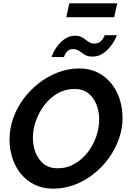

<svg xmlns="http://www.w3.org/2000/svg" viewBox="-20 -1125 769 1150"><path d="M299 5Q236 5 187 -19Q138 -43 104.5 -84.5Q71 -126 54 -179Q37 -232 37 -290Q37 -354 59 -416.5Q81 -479 120.5 -532.5Q160 -586 213 -627Q266 -668 327.5 -691.5Q389 -715 455 -715Q517 -715 565.5 -690.5Q614 -666 647.5 -624Q681 -582 697.5 -529Q714 -476 714 -418Q714 -354 692 -292.5Q670 -231 631 -177Q592 -123 539.5 -82Q487 -41 425.5 -18Q364 5 299 5ZM326 -117Q381 -117 426.5 -143.5Q472 -170 505.5 -213Q539 -256 556.5 -307.5Q574 -359 574 -408Q574 -458 557.5 -499.5Q541 -541 508.5 -566.5Q476 -592 426 -592Q371 -592 325.5 -566Q280 -540 247 -497Q214 -454 195.5 -402.5Q177 -351 177 -301Q177 -252 193.5 -210Q210 -168 243 -142.5Q276 -117 326 -117ZM534 -786Q505 -786 487 -797.5Q469 -809 454 -820Q439 -831 418 -831Q397 -831 385 -819.5Q373 -808 368 -796Q363 -784 363 -783H289Q291 -792 301 -813Q311 -834 329.5 -856.5Q348 -879 373 -895Q398 -911 430 -911Q452 -911 466.5 -904Q481 -897 492.5 -887.5Q504 -878 516.5 -871Q529 -864 545 -864Q568 -864 581.5 -876Q595 -888 601 -900Q607 -912 607 -914H680Q678 -907 668 -887Q658 -867 639 -843.5Q620 -820 593.5 -803Q567 -786 534 -786ZM377 -1022 395 -1105H682L664 -1022Z"/></svg>

Font: Raleway Thin
Style: Bold Italic
Weight: 700
Italic angle: -12°
Version: Version 4.026